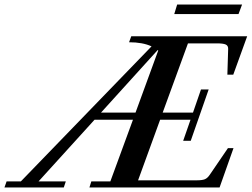

<svg xmlns="http://www.w3.org/2000/svg" viewBox="-86 -822 1104 842"><path d="M678.2 -760.3 690.9 -802.2H975.6L960 -760.3ZM-66.4 0 -57.1 -26.4H5.4L578.6 -618.7Q539.6 -636.7 480 -636.7L489.7 -663.1H998L937 -494.6H911.1L914.6 -607.4Q915 -621.6 904.1 -626.7Q893.1 -631.8 865.7 -631.8H738.3L627.4 -328.1H760.3L795.4 -429.7H829.1L750.5 -204.6H717.3L749.5 -296.9H616.2L519.5 -31.2H775.4Q801.3 -31.2 812.7 -36.1Q824.2 -41 834 -55.7L913.6 -172.4H938L877 0H306.2L314.5 -26.4H397.9L497.1 -296.9H328.6L83 -26.4H202.6L193.8 0ZM607.9 -600.6Q606 -601.6 605.5 -602.5L356.9 -328.1H508.3Z"/></svg>

Font: Elstob 18pt SemiBold
Style: Italic
Weight: 600
Italic angle: -20°
Designer: Peter S. Baker
Version: Version 1.015